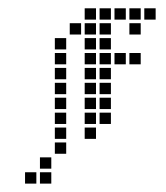

<svg xmlns="http://www.w3.org/2000/svg" viewBox="-20 -337 397 460"><path d="M40 75.7V102.9H67.1V75.7ZM75.7 75.7V102.9H102.9V75.7ZM75.7 40V67.1H102.9V40ZM111.4 4.3V31.4H138.6V4.3ZM111.4 -31.4V-4.3H138.6V-31.4ZM111.4 -67.1V-40H138.6V-67.1ZM111.4 -102.9V-75.7H138.6V-102.9ZM111.4 -138.6V-111.4H138.6V-138.6ZM111.4 -174.3V-147.1H138.6V-174.3ZM111.4 -210V-182.9H138.6V-210ZM111.4 -245.7V-218.6H138.6V-245.7ZM147.1 -281.4V-254.3H174.3V-281.4ZM182.9 -317.1V-290H210V-317.1ZM218.6 -317.1V-290H245.7V-317.1ZM254.3 -317.1V-290H281.4V-317.1ZM290 -317.1V-290H317.1V-317.1ZM325.7 -317.1V-290H352.9V-317.1ZM182.9 -281.4V-254.3H210V-281.4ZM218.6 -281.4V-254.3H245.7V-281.4ZM182.9 -245.7V-218.6H210V-245.7ZM182.9 -210V-182.9H210V-210ZM182.9 -174.3V-147.1H210V-174.3ZM182.9 -138.6V-111.4H210V-138.6ZM182.9 -102.9V-75.7H210V-102.9ZM182.9 -67.1V-40H210V-67.1ZM182.9 -31.4V-4.3H210V-31.4ZM218.6 -67.1V-40H245.7V-67.1ZM218.6 -102.9V-75.7H245.7V-102.9ZM218.6 -138.6V-111.4H245.7V-138.6ZM218.6 -174.3V-147.1H245.7V-174.3ZM218.6 -210V-182.9H245.7V-210ZM218.6 -245.7V-218.6H245.7V-245.7ZM254.3 -210V-182.9H281.4V-210ZM290 -210V-182.9H317.1V-210ZM290 -281.4V-254.3H317.1V-281.4Z"/></svg>

Font: Gossip Low Square
Style: Regular
Weight: 400
Width: 3
Designer: Deborah Khodanovich
Version: Version 1.001;Glyphs 3.3.1 (3343)